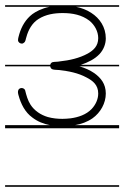

<svg xmlns="http://www.w3.org/2000/svg" viewBox="-22 -483 477 735"><path d="M-2.5 226V232H434V226ZM-2.5 -463V-457H167.5C135.8 -450.2 114.4 -438 102 -429C77 -410 61 -383 52 -353C50 -345 47 -337 47 -329C47 -322 54 -316 62 -316C64 -316 67 -317 69 -319C77 -324 76 -334 79 -341C86 -368 101 -395 125 -410C153 -428 186 -433 218 -433C256 -433 291 -426 320 -404C340 -388 354 -363 354 -337C354 -306 335 -290 314 -278C281 -260 244 -252 207 -248C198 -246 188 -247 179 -245C174.2 -243.4 171.3 -239.2 170.3 -235H-2.5V-229H170.2C171.1 -224.1 173.8 -219.7 178 -218C186 -215 195 -216 203 -215C240 -211 277 -204 310 -186C333 -174 354 -158 354 -125C354 -103 344 -82 329 -66C308 -44 278 -34 248 -30C238 -29 227 -28 217 -28C198 -28 179 -30 161 -35C134 -43 110 -59 95 -82C84 -99 79 -118 74 -138C72 -143 66 -146 61 -146C56 -146 52 -144 49 -140C45 -133 47 -125 49 -118C58 -85 74 -53 102 -33C121.5 -17.9 144.6 -8.7 168.8 -4H-2.5V8H434V-4H265.3C289.2 -8.1 311.6 -16 332 -30C363 -52 383 -88 383 -125C383 -162 364 -185 339 -203C322 -214.6 302.6 -223.1 282.2 -229H434V-235H287.9C314.4 -243.8 340.1 -256.2 359 -276C374 -292 383 -314 383 -336C383 -379 360 -413 327 -434C309.6 -445.4 289.7 -452.7 269.1 -457H434V-463Z"/></svg>

Font: LetsTraceRuled
Style: Medium
Weight: 500
Version: Version 003.000